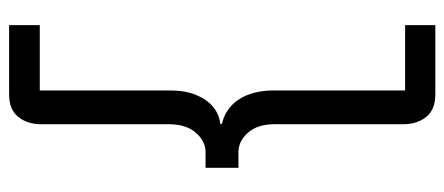

<svg xmlns="http://www.w3.org/2000/svg" viewBox="-304 -528 999 432"><g transform="rotate(90 196.0 -312.5)"><path d="M193 -792Q227 -792 243.5 -771.5Q260 -751 260 -720V-430Q260 -392 279 -370.5Q298 -349 323 -349H358V-275H323Q298 -275 279 -253Q260 -231 260 -192V95Q260 126 243.5 146.5Q227 167 193 167H37V98H184V-195Q184 -229 194 -253.5Q204 -278 221 -292Q238 -306 259 -308V-312Q236 -317 219 -332.5Q202 -348 193 -372.5Q184 -397 184 -427V-724H37V-792Z"/></g></svg>

Font: Hubot Sans
Style: Regular
Weight: 400
Designer: Deni Anggara
Foundry: GitHub, Inc., Subsidiary of Microsoft Corporation
Version: Version 2.000